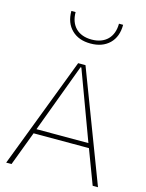

<svg xmlns="http://www.w3.org/2000/svg" viewBox="-135 -1007 830 1088"><g transform="rotate(15 280.0 -463.0)"><path d="M442.4 -200.7 518.1 0H549.3L301.8 -649.9H258.8L10.7 0H42L117.7 -200.7ZM282.7 -630.9 432.1 -227.5H127.4L277.8 -630.9ZM424.3 -925.8C424.3 -847.2 377 -798.8 296.9 -798.8C216.8 -798.8 169.9 -847.2 169.9 -925.8H145C145 -878.9 158.7 -842.3 186.5 -815.4C213.9 -788.6 250.5 -775.4 296.9 -775.4C343.3 -775.4 379.9 -788.6 407.7 -815.4C435.1 -842.3 448.7 -878.9 448.7 -925.8Z"/></g></svg>

Font: Estedad Thin
Style: Regular
Weight: 100
Designer: Amin Abedi
Version: Version 7.3